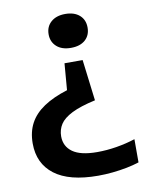

<svg xmlns="http://www.w3.org/2000/svg" viewBox="-85 -615 679 876"><g transform="rotate(-10 255.0 -176.5)"><path d="M320 -332 343.5 -141.5Q273.5 -126 234.2 -106.2Q195 -86.5 179 -61.8Q163 -37 163 -6Q163 40.5 199.8 66.8Q236.5 93 313 93Q357 93 402.8 85.5Q448.5 78 490 64.5V172Q464 180.5 432.2 186.8Q400.5 193 366.2 196.5Q332 200 299 200Q165 200 97.2 148.2Q29.5 96.5 29.5 3.5Q29.5 -50 51 -90Q72.5 -130 116.2 -159.2Q160 -188.5 226 -209L236 -332ZM278 -553Q319.5 -553 343.8 -531.8Q368 -510.5 368 -474.5Q368 -438.5 344 -417.2Q320 -396 278 -396Q235.5 -396 211.5 -417.8Q187.5 -439.5 187.5 -474.5Q187.5 -510 212 -531.5Q236.5 -553 278 -553Z"/></g></svg>

Font: Encode Sans SC SemiExpanded SemiBold
Style: Regular
Weight: 600
Width: 6
Designer: Multiple Designers
Foundry: Impallari Type
Version: Version 3.002